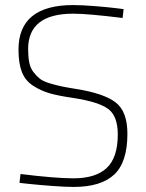

<svg xmlns="http://www.w3.org/2000/svg" viewBox="-20 -731 576 758"><path d="M468 -695 464 -660Q327 -677 269 -677Q91 -677 91 -537Q91 -507 95.5 -484.5Q100 -462 112 -446.5Q124 -431 137 -420.5Q150 -410 175 -402.5Q200 -395 221 -390.5Q242 -386 279 -380Q388 -363 435.5 -327.5Q483 -292 483 -203Q483 -90 430.5 -41.5Q378 7 271 7Q238 7 184.5 3Q131 -1 94 -5L57 -9L61 -44Q199 -27 270 -27Q358 -27 401.5 -68Q445 -109 445 -200Q445 -273 407 -301Q369 -329 270 -344Q210 -353 176.5 -362.5Q143 -372 111.5 -392Q80 -412 66.5 -446.5Q53 -481 53 -535Q53 -711 269 -711Q303 -711 353 -707Q403 -703 436 -699Z"/></svg>

Font: TitilliumText22L Th
Style: Thin
Weight: 100
Designer: Campivisivi
Foundry: Campivisivi
Version: 1.000